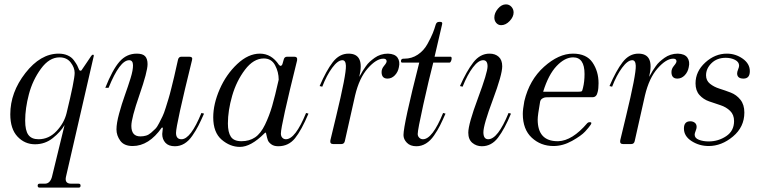

<svg xmlns="http://www.w3.org/2000/svg" viewBox="-20 -658 3474 877"><path d="M161 199Q152 199 152 190Q152 181 161 181H185Q208 181 217 151L275 -87Q257 -56 221.5 -27.5Q186 1 140 1Q93 1 60 -34Q27 -69 27 -136Q27 -236 96 -324.5Q165 -413 248 -413Q271 -413 289 -405Q307 -397 317.5 -382.5Q328 -368 332.5 -359.5Q337 -351 342 -338L346 -335Q352 -335 353 -338Q359 -346 377.5 -374Q396 -402 397 -403Q405 -412 408 -406Q409 -404 408 -401L281 151Q275 181 305 181H339Q348 181 348 190Q348 199 339 199ZM156 -22Q203 -22 238 -59Q273 -96 284 -141Q321 -293 321 -325Q321 -349 303 -372.5Q285 -396 252 -396Q205 -396 167 -344Q129 -292 112 -227.5Q95 -163 95 -107Q95 -62 109.5 -42Q124 -22 156 -22Z M779 10Q750 10 735.5 -6Q721 -22 721 -46L724 -75H719Q660 9 586 9Q547 9 529.5 -15Q512 -39 512 -67Q512 -95 524 -139Q536 -183 550.5 -223.5Q565 -264 576.5 -301Q588 -338 587.5 -360.5Q587 -383 570 -383Q527 -383 476 -257H461Q494 -340 526 -376.5Q558 -413 605 -413Q632 -413 643 -401Q654 -389 654 -365Q654 -331 617 -224.5Q580 -118 580 -83Q580 -35 621 -35Q635 -35 647 -38.5Q659 -42 670 -51.5Q681 -61 689.5 -69.5Q698 -78 707 -96Q716 -114 722.5 -127Q729 -140 737 -166Q745 -192 750 -208Q755 -224 763 -256.5Q771 -289 775.5 -307.5Q780 -326 788 -363Q791 -378 793 -385Q796 -399 809 -399H844Q862 -399 857 -383Q784 -87 784 -51Q784 -22 809 -22Q851 -22 900 -142L912 -139Q897 -105 886 -83.5Q875 -62 858.5 -38Q842 -14 822 -2Q802 10 779 10Z M1076 13Q1031 13 992.5 -20Q954 -53 954 -122Q954 -183 983.5 -250.5Q1013 -318 1063.5 -365.5Q1114 -413 1167 -413Q1220 -413 1254 -362Q1259 -356 1263.5 -357.5Q1268 -359 1270 -365L1276 -386Q1279 -399 1292 -399H1324Q1340 -399 1337 -382Q1263 -84 1263 -48Q1263 -36 1269.5 -29Q1276 -22 1286 -22Q1329 -22 1378 -142L1389 -139Q1357 -63 1327.5 -26.5Q1298 10 1251 10Q1231 10 1219 1Q1207 -8 1203.5 -17.5Q1200 -27 1196 -46Q1195 -57 1188 -49Q1126 13 1076 13ZM1083 -13Q1119 -13 1145 -30.5Q1171 -48 1190.5 -88.5Q1210 -129 1223 -173.5Q1236 -218 1253 -294Q1253 -329 1236.5 -360Q1220 -391 1185 -391Q1138 -391 1099 -339.5Q1060 -288 1040.5 -220.5Q1021 -153 1021 -94Q1021 -54 1034.5 -33.5Q1048 -13 1083 -13Z M1502 0Q1486 0 1489 -17Q1498 -56 1515 -125Q1562 -319 1560 -358Q1559 -383 1544 -383Q1523 -383 1497.5 -348.5Q1472 -314 1452 -262L1440 -265Q1470 -335 1500 -374Q1530 -413 1572 -413Q1647 -413 1621 -307L1627 -317Q1632 -327 1637 -334.5Q1642 -342 1650.5 -354.5Q1659 -367 1669 -376Q1679 -385 1691.5 -394Q1704 -403 1719.5 -408Q1735 -413 1752 -413Q1784 -412 1796 -394.5Q1808 -377 1802 -351Q1798 -329 1783.5 -314Q1769 -299 1750 -299Q1723 -299 1723 -329Q1723 -344 1734.5 -357.5Q1746 -371 1746 -378Q1746 -390 1731 -390Q1699 -390 1660 -346Q1621 -302 1602 -222L1555 -13Q1552 0 1539 0Z M1882 10Q1854 10 1838.5 -6Q1823 -22 1823 -41Q1823 -89 1895 -372H1817Q1810 -372 1812 -383Q1814 -390 1824 -390Q1826 -390 1827 -390Q1861 -390 1888.5 -408.5Q1916 -427 1932.5 -457Q1949 -487 1957 -507Q1965 -527 1970 -545Q1974 -558 1985 -558H1992Q2003 -558 1999 -545L1965 -399H2038Q2043 -399 2043 -391Q2043 -385 2040 -378.5Q2037 -372 2033 -372H1959Q1939 -295 1913.5 -180Q1888 -65 1888 -46Q1888 -36 1895 -29Q1902 -22 1912 -22Q1955 -22 2004 -142L2015 -139Q2001 -107 1990 -85Q1979 -63 1962.5 -39Q1946 -15 1925.5 -2.5Q1905 10 1882 10Z M2269 -543Q2256 -543 2247 -553Q2238 -563 2238 -578Q2238 -599 2254.5 -618.5Q2271 -638 2291 -638Q2306 -638 2316 -627Q2326 -616 2326 -601Q2326 -581 2308 -562Q2290 -543 2269 -543ZM2181 10Q2156 10 2137.5 -5.5Q2119 -21 2119 -52Q2119 -91 2163 -209Q2207 -327 2207 -355Q2207 -383 2187 -383Q2165 -383 2140 -350Q2115 -317 2093 -262L2081 -265Q2111 -333 2142 -373Q2173 -413 2216 -413Q2242 -413 2258 -398.5Q2274 -384 2274 -355Q2274 -317 2231 -202Q2188 -87 2188 -54Q2188 -22 2210 -22Q2254 -22 2303 -142L2314 -139Q2285 -69 2255 -29.5Q2225 10 2181 10Z M2508 9Q2450 9 2409 -29Q2368 -67 2368 -138Q2368 -158 2375 -196Q2398 -293 2465 -353Q2532 -413 2597 -413Q2659 -413 2686.5 -372.5Q2714 -332 2714 -278Q2714 -253 2710 -238Q2705 -214 2687 -214H2498Q2481 -214 2473 -213.5Q2465 -213 2457 -208Q2449 -203 2447 -193Q2436 -131 2436 -112Q2436 -13 2527 -13H2530Q2594 -15 2663 -96Q2667 -100 2674 -100Q2686 -100 2678 -88Q2670 -76 2652.5 -57Q2635 -38 2593 -14.5Q2551 9 2508 9ZM2461 -239H2620Q2634 -239 2637 -241Q2640 -243 2643 -257Q2650 -285 2650 -320Q2650 -396 2598 -396Q2560 -396 2522.5 -356.5Q2485 -317 2461 -239Z M2826 0Q2810 0 2813 -17Q2822 -56 2839 -125Q2886 -319 2884 -358Q2883 -383 2868 -383Q2847 -383 2821.5 -348.5Q2796 -314 2776 -262L2764 -265Q2794 -335 2824 -374Q2854 -413 2896 -413Q2971 -413 2945 -307L2951 -317Q2956 -327 2961 -334.5Q2966 -342 2974.5 -354.5Q2983 -367 2993 -376Q3003 -385 3015.5 -394Q3028 -403 3043.5 -408Q3059 -413 3076 -413Q3108 -412 3120 -394.5Q3132 -377 3126 -351Q3122 -329 3107.5 -314Q3093 -299 3074 -299Q3047 -299 3047 -329Q3047 -344 3058.5 -357.5Q3070 -371 3070 -378Q3070 -390 3055 -390Q3023 -390 2984 -346Q2945 -302 2926 -222L2879 -13Q2876 0 2863 0Z M3217 9Q3174 9 3139 -13.5Q3104 -36 3104 -71Q3104 -104 3133 -104Q3145 -104 3153.5 -97.5Q3162 -91 3162 -78Q3162 -71 3157.5 -60Q3153 -49 3153 -43Q3153 -27 3172.5 -19.5Q3192 -12 3217 -12Q3261 -12 3297 -36Q3333 -60 3333 -105Q3333 -134 3315 -151.5Q3297 -169 3271 -177.5Q3245 -186 3219 -195Q3193 -204 3175 -224Q3157 -244 3157 -277Q3157 -332 3201.5 -372.5Q3246 -413 3300 -413Q3340 -413 3372.5 -390Q3405 -367 3405 -333Q3405 -299 3376 -299Q3347 -299 3347 -323Q3347 -330 3351.5 -341Q3356 -352 3356 -358Q3356 -375 3337.5 -384.5Q3319 -394 3295 -394Q3255 -394 3230 -369.5Q3205 -345 3205 -314Q3205 -290 3223 -275.5Q3241 -261 3266.5 -253Q3292 -245 3318 -235Q3344 -225 3362 -202.5Q3380 -180 3380 -144Q3380 -78 3328 -34.5Q3276 9 3217 9Z"/></svg>

Font: HK Venetian
Style: Italic
Weight: 400
Italic angle: -12°
Version: Version 1.000;PS 001.000;hotconv 1.0.88;makeotf.lib2.5.64775